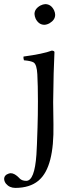

<svg xmlns="http://www.w3.org/2000/svg" viewBox="-68 -667 360 930"><path d="M99.1 -599.1Q99.1 -624 127.4 -640.1Q140.1 -646.5 150.9 -647Q179.7 -647 194.3 -616.2Q199.2 -605 199.2 -595.2Q199.2 -570.8 172.4 -554.7Q159.7 -547.4 147 -546.9Q120.1 -546.9 105 -575.7Q99.6 -587.9 99.1 -599.1ZM112.8 -307.1Q110.4 -354 95.2 -364.3Q82.5 -372.1 47.9 -375Q44.4 -387.2 45.9 -393.1Q140.6 -405.8 183.1 -421.9Q194.8 -420.9 195.8 -415Q195.8 -413.6 191.9 -311Q189.5 -213.4 189.5 -172.9Q189.5 -137.7 190.9 -64Q194.8 140.6 121.6 205.1Q118.7 207.5 117.2 209Q76.2 242.7 6.8 243.2Q-22 243.2 -39.1 222.7Q-47.4 211.9 -47.9 200.2Q-47.9 180.7 -24.4 173.3Q-19.5 171.9 -16.1 171.9Q2.9 171.9 25.9 195.8Q27.3 197.3 27.8 198.2Q39.6 209 59.1 209Q99.6 209 108.4 82Q110.8 48.8 113.8 -49.8Q115.7 -106.9 115.7 -176.8Q115.7 -252.9 112.8 -307.1Z"/></svg>

Font: Linux Libertine Display O
Style: Regular
Weight: 400
Designer: Philipp H. Poll
Foundry: Philipp H. Poll
Version: Version 5.0.9